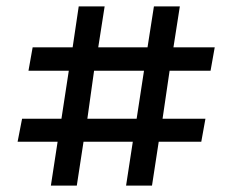

<svg xmlns="http://www.w3.org/2000/svg" viewBox="-20 -575 725 600"><path d="M139 5 160 -132H35L49 -204H172L195 -354H69L82 -427H207L226 -555H307L287 -427H441L461 -555H542L522 -427H651L638 -354H510L488 -204H622L609 -132H476L455 5H374L395 -132H241L220 5ZM253 -204H407L430 -354H274Z"/></svg>

Font: Literata SemiBold
Style: Regular
Weight: 600
Designer: Latin by Veronika Burian and Jose Scaglione. Greek by Irene Vlachou. Cyrillic by Vera Evstafieva.
Foundry: TypeTogether
Version: Version 3.103; ttfautohint (v1.8.4.7-5d5b);gftools[0.9.29]